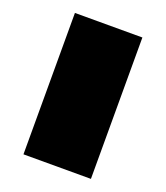

<svg xmlns="http://www.w3.org/2000/svg" viewBox="-107 -622 603 698"><g transform="rotate(20 194.0 -273.5)"><path d="M64 0V-547H325V0Z"/></g></svg>

Font: Georama ExtraExtended ExtraBold
Style: Regular
Weight: 800
Width: 8
Designer: Jean-Baptiste Levee
Foundry: Production Type
Version: Version 1.000